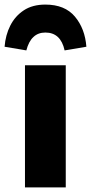

<svg xmlns="http://www.w3.org/2000/svg" viewBox="-58 -818 397 838"><path d="M229 0H51V-533H229ZM224 -598Q207 -676 140 -676Q77 -676 57 -598L-38 -614Q-34 -665 -13 -706.5Q8 -748 46 -773Q84 -798 140 -798Q225 -798 269 -745.5Q313 -693 319 -614Z"/></svg>

Font: Trujillo ExtraBold
Style: Regular
Weight: 800
Designer: Fira Sans original fonts by bBox Type GmbH, Carrois Corporate GbR, & Edenspiekermann AG / Changes by Cristiano Sobral
Foundry: Fira Sans original fonts by bBox Type GmbH, Carrois Corporate GbR, & Edenspiekermann AG / Changes by Cristiano Sobral
Version: Version 4.301;July 28, 2020;FontCreator 13.0.0.2655 64-bit